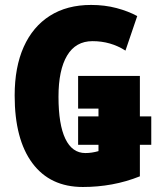

<svg xmlns="http://www.w3.org/2000/svg" viewBox="-20 -744 633 774"><path d="M314 9.8Q182.1 9.8 110.6 -86.2Q39.1 -182.1 39.1 -358.9Q39.1 -473.6 75.7 -555.2Q112.3 -636.7 181.2 -680.4Q250 -724.1 347.2 -724.1Q402.3 -724.1 450 -711.4Q497.6 -698.7 533.2 -679.2L485.8 -540Q426.3 -578.1 353 -578.1Q285.2 -578.1 250.5 -520Q215.8 -461.9 215.8 -354Q215.8 -242.2 243.4 -184.6Q271 -127 324.2 -127Q349.6 -127 377 -134.8V-160.2H294.9V-274.9H377V-306.2H294.9V-438H543.9V-274.9H589.8V-160.2H543.9V-33.2Q488.8 -11.2 431.4 -0.7Q374 9.8 314 9.8Z"/></svg>

Font: Open Sans Condensed ExtraBold
Style: Regular
Weight: 800
Width: 3
Designer: Monotype Design Team
Foundry: Monotype Imaging Inc.
Version: Version 3.000; ttfautohint (v1.8.4)